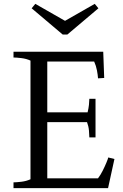

<svg xmlns="http://www.w3.org/2000/svg" viewBox="-20 -975 638 995"><path d="M50 0V-30Q64 -30 90 -33Q116 -36 138 -46V-661Q116 -671 90 -674Q64 -677 50 -677V-707H515L520 -571L488 -569Q487 -586 482.5 -610Q478 -634 468 -656H225V-393H434Q439 -413 441 -432Q443 -451 443 -463H475V-263H443Q443 -276 441 -298.5Q439 -321 431 -342H225V-51H488Q501 -68 512.5 -91Q524 -114 532 -133.5Q540 -153 541 -159L573 -151L540 0ZM471 -955 490 -932 329 -796H305L144 -932L163 -955L317 -867Z"/></svg>

Font: Joan
Style: Regular
Weight: 400
Designer: Paolo Biagini
Version: Version 1.001; ttfautohint (v1.8.4.7-5d5b);gftools[0.9.30]